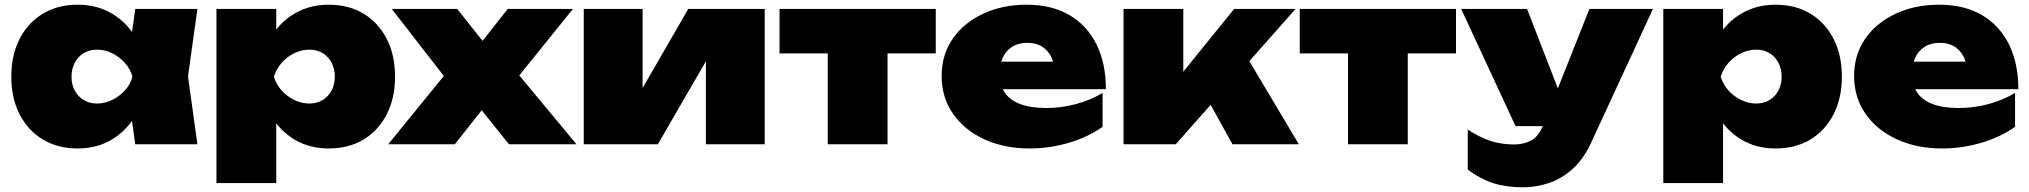

<svg xmlns="http://www.w3.org/2000/svg" viewBox="-20 -613 8625 816"><path d="M555 0 526 -203 555 -287 526 -370 555 -575H819L779 -288L819 0ZM608 -287Q598 -195 558.5 -126.5Q519 -58 455.5 -20Q392 18 310 18Q226 18 162.5 -20Q99 -58 63.5 -127Q28 -196 28 -287Q28 -379 63.5 -448Q99 -517 162.5 -555Q226 -593 310 -593Q392 -593 455.5 -555.5Q519 -518 559 -449.5Q599 -381 608 -287ZM284 -287Q284 -254 297.5 -228.5Q311 -203 335.5 -188Q360 -173 392 -173Q425 -173 456 -188Q487 -203 510.5 -228.5Q534 -254 543 -287Q534 -320 510.5 -346Q487 -372 456 -387Q425 -402 392 -402Q360 -402 335.5 -387Q311 -372 297.5 -346Q284 -320 284 -287Z M900 -575H1154V-433L1144 -405V-215L1154 -160V165H900ZM1079 -287Q1089 -381 1128.5 -449.5Q1168 -518 1232 -555.5Q1296 -593 1377 -593Q1462 -593 1525 -555Q1588 -517 1623.5 -448Q1659 -379 1659 -287Q1659 -196 1623.5 -127Q1588 -58 1525 -20Q1462 18 1377 18Q1295 18 1231.5 -20Q1168 -58 1129 -126.5Q1090 -195 1079 -287ZM1403 -287Q1403 -320 1389.5 -346Q1376 -372 1351.5 -387Q1327 -402 1295 -402Q1262 -402 1231 -387Q1200 -372 1177 -346Q1154 -320 1144 -287Q1154 -254 1177 -228.5Q1200 -203 1231 -188Q1262 -173 1295 -173Q1327 -173 1351.5 -188Q1376 -203 1389.5 -228.5Q1403 -254 1403 -287Z M1630 0 1889 -318V-261L1645 -575H1923L2063 -399H1999L2138 -575H2415L2159 -258L2145 -343L2430 0H2143L1993 -187H2061L1913 0Z M2461 0V-575H2711V-142L2665 -159L2905 -575H3230V0H2980V-449L3026 -432L2776 0Z M3498 -487H3752V0H3498ZM3293 -575H3957V-386H3293Z M4356 18Q4249 18 4164.5 -20.5Q4080 -59 4031 -128.5Q3982 -198 3982 -290Q3982 -381 4029.5 -449Q4077 -517 4159 -555Q4241 -593 4343 -593Q4450 -593 4525 -549Q4600 -505 4640 -424.5Q4680 -344 4680 -234H4190V-351H4532L4464 -313Q4459 -352 4444 -378Q4429 -404 4404.5 -417.5Q4380 -431 4346 -431Q4308 -431 4281.5 -414Q4255 -397 4241.5 -367.5Q4228 -338 4228 -301Q4228 -253 4249.5 -220.5Q4271 -188 4315 -171Q4359 -154 4426 -154Q4491 -154 4552.5 -170.5Q4614 -187 4666 -218V-74Q4602 -29 4520.5 -5.5Q4439 18 4356 18Z M4755 0V-575H5009V-192L4936 -218L5225 -575H5486L4977 0ZM5218 0 5064 -278 5260 -403 5500 0Z M5709 -487H5963V0H5709ZM5504 -575H6168V-386H5504Z M6453 183Q6381 183 6326.5 165.5Q6272 148 6218 108V-62Q6271 -28 6316.5 -13.5Q6362 1 6415 1Q6457 1 6488.5 -16.5Q6520 -34 6540 -84L6735 -575H7005L6743 -8Q6710 64 6662.5 106Q6615 148 6561 165.5Q6507 183 6453 183ZM6421 -77 6190 -575H6470L6663 -77Z M7049 -575H7303V-433L7293 -405V-215L7303 -160V165H7049ZM7228 -287Q7238 -381 7277.5 -449.5Q7317 -518 7381 -555.5Q7445 -593 7526 -593Q7611 -593 7674 -555Q7737 -517 7772.5 -448Q7808 -379 7808 -287Q7808 -196 7772.5 -127Q7737 -58 7674 -20Q7611 18 7526 18Q7444 18 7380.5 -20Q7317 -58 7278 -126.5Q7239 -195 7228 -287ZM7552 -287Q7552 -320 7538.5 -346Q7525 -372 7500.5 -387Q7476 -402 7444 -402Q7411 -402 7380 -387Q7349 -372 7326 -346Q7303 -320 7293 -287Q7303 -254 7326 -228.5Q7349 -203 7380 -188Q7411 -173 7444 -173Q7476 -173 7500.5 -188Q7525 -203 7538.5 -228.5Q7552 -254 7552 -287Z M8234 18Q8127 18 8042.5 -20.5Q7958 -59 7909 -128.5Q7860 -198 7860 -290Q7860 -381 7907.5 -449Q7955 -517 8037 -555Q8119 -593 8221 -593Q8328 -593 8403 -549Q8478 -505 8518 -424.5Q8558 -344 8558 -234H8068V-351H8410L8342 -313Q8337 -352 8322 -378Q8307 -404 8282.5 -417.5Q8258 -431 8224 -431Q8186 -431 8159.5 -414Q8133 -397 8119.5 -367.5Q8106 -338 8106 -301Q8106 -253 8127.5 -220.5Q8149 -188 8193 -171Q8237 -154 8304 -154Q8369 -154 8430.5 -170.5Q8492 -187 8544 -218V-74Q8480 -29 8398.5 -5.5Q8317 18 8234 18Z"/></svg>

Font: Unbounded Black
Style: Regular
Weight: 900
Designer: Luke Prowse, Jean-Baptiste Morizot, Fátima Lázaro, Florian Runge
Foundry: NaN
Version: Version 1.701;gftools[0.9.28.dev5+ged2979d]